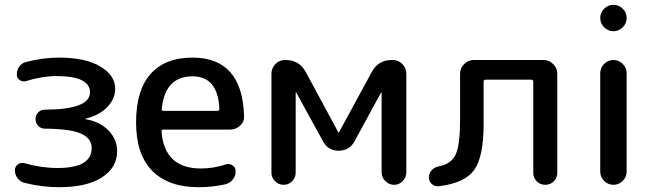

<svg xmlns="http://www.w3.org/2000/svg" viewBox="-20 -770 2738 800"><path d="M83 -8Q65 -12 53.5 -27Q42 -42 42 -61Q42 -76 54.5 -85Q67 -94 82 -90Q151 -70 220 -70Q362 -70 362 -153Q362 -193 318.5 -213Q275 -233 166 -234Q150 -234 139 -246Q128 -258 128 -274Q128 -290 139 -301.5Q150 -313 167 -313Q355 -314 355 -385Q355 -453 215 -453Q156 -453 88 -432Q74 -428 62 -436.5Q50 -445 50 -460Q50 -479 61 -493.5Q72 -508 90 -512Q159 -530 225 -530Q336 -530 398 -493Q460 -456 460 -400Q460 -359 427.5 -324.5Q395 -290 338 -276Q336 -276 336 -275Q336 -273 338 -273Q397 -263 432.5 -226Q468 -189 468 -140Q468 -72 405 -31Q342 10 225 10Q155 10 83 -8Z M782 -452Q668 -452 654 -317Q652 -308 662 -308H886Q894 -308 894 -317Q888 -452 782 -452ZM807 10Q682 10 614.5 -58Q547 -126 547 -260Q547 -394 607.5 -462Q668 -530 782 -530Q990 -530 997 -286Q998 -262 980 -246Q962 -230 938 -230H661Q653 -230 653 -222Q665 -68 817 -68Q870 -68 921 -85Q936 -90 949 -81Q962 -72 962 -56Q962 -37 950 -22Q938 -7 919 -2Q864 10 807 10Z M1111 -51V-463Q1111 -486 1127.5 -503Q1144 -520 1167 -520H1170Q1227 -520 1254 -470L1390 -218Q1390 -217 1391 -217L1392 -218L1529 -470Q1556 -520 1612 -520H1617Q1640 -520 1656.5 -503Q1673 -486 1673 -463V-52Q1673 -31 1658 -15.5Q1643 0 1622 0Q1601 0 1585.5 -15.5Q1570 -31 1570 -52V-384L1569 -385H1568L1457 -181Q1436 -142 1391 -142Q1347 -142 1326 -181L1214 -385H1213L1212 -384V-51Q1212 -30 1197.5 -15Q1183 0 1162 0Q1141 0 1126 -15Q1111 -30 1111 -51Z M1808 6Q1792 8 1779.5 -3Q1767 -14 1767 -31Q1767 -48 1779 -61Q1791 -74 1809 -77Q1861 -87 1879 -127Q1897 -167 1897 -270V-463Q1897 -486 1914 -503Q1931 -520 1954 -520H2245Q2268 -520 2285 -503Q2302 -486 2302 -463V-50Q2302 -29 2287.5 -14.5Q2273 0 2252 0Q2231 0 2216.5 -14.5Q2202 -29 2202 -50V-429Q2202 -438 2194 -438H2003Q1995 -438 1995 -429V-252Q1995 -116 1955.5 -61.5Q1916 -7 1808 6Z M2481 -695Q2481 -718 2497.5 -734Q2514 -750 2536 -750Q2558 -750 2574.5 -734Q2591 -718 2591 -695Q2591 -672 2574.5 -656Q2558 -640 2536 -640Q2514 -640 2497.5 -656Q2481 -672 2481 -695ZM2481 -55V-465Q2481 -488 2497.5 -504Q2514 -520 2536 -520Q2558 -520 2574.5 -504Q2591 -488 2591 -465V-55Q2591 -32 2574.5 -16Q2558 0 2536 0Q2514 0 2497.5 -16Q2481 -32 2481 -55Z"/></svg>

Font: Rounded Mplus 1c Medium
Style: Regular
Weight: 500
Version: Version 1.059.20150529